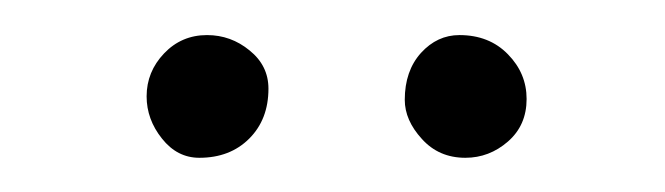

<svg xmlns="http://www.w3.org/2000/svg" viewBox="-20 -648 381 110"><path d="M281.7 -591.3Q281.7 -576.2 271 -566.9Q260.3 -557.6 246.6 -557.6Q231.4 -557.6 221.7 -568.4Q211.9 -579.1 211.9 -590.8Q211.9 -607.4 221.2 -617.7Q230.5 -627.9 243.2 -627.9Q260.3 -627.9 271 -616.9Q281.7 -606 281.7 -591.3ZM133.8 -597.2Q133.8 -579.6 122.8 -568.6Q111.8 -557.6 94.2 -557.6Q81.5 -557.6 72.8 -568.6Q64 -579.6 64 -592.8Q64 -606.9 74 -617.4Q84 -627.9 98.6 -627.9Q112.3 -627.9 123 -619.1Q133.8 -610.4 133.8 -597.2Z"/></svg>

Font: Mikhak-DS1-FD ExtraLight
Style: Regular
Weight: 200
Designer: Amin Abedi
Version: Version 3.2